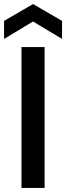

<svg xmlns="http://www.w3.org/2000/svg" viewBox="-31 -927 326 947"><path d="M132 -821 -11 -735V-824L132 -907L275 -824V-735ZM189 -695V0H75V-695Z"/></svg>

Font: Fz Poppins Med
Style: Regular
Weight: 500
Designer: Ninad Kale (Devanagari), Jonny Pinhorn (Latin)
Foundry: Indian Type Foundry
Version: Vit hóa bi Vntype.Com & FontZin.Com